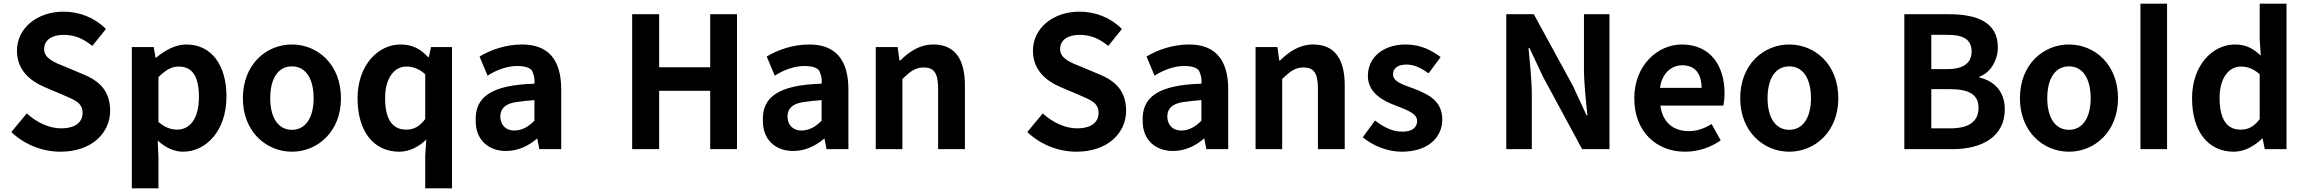

<svg xmlns="http://www.w3.org/2000/svg" viewBox="-20 -818 12639 1053"><path d="M312 14C483 14 584 -89 584 -210C584 -318 527 -374 435 -411L338 -452C275 -476 222 -499 222 -549C222 -598 264 -627 329 -627C390 -627 439 -605 486 -566L561 -659C501 -720 417 -754 329 -754C180 -754 73 -661 73 -540C73 -432 148 -373 223 -341L322 -299C389 -270 433 -255 433 -199C433 -147 392 -114 315 -114C250 -114 180 -147 127 -196L42 -94C114 -25 212 14 312 14Z M703 215H849V45L845 -47C888 -8 935 14 984 14C1107 14 1222 -97 1222 -289C1222 -461 1140 -574 1002 -574C942 -574 884 -542 837 -502H833L823 -560H703ZM951 -107C920 -107 885 -118 849 -149V-395C888 -434 921 -453 960 -453C1037 -453 1071 -395 1071 -287C1071 -163 1019 -107 951 -107Z M1581 14C1721 14 1850 -95 1850 -279C1850 -466 1721 -574 1581 -574C1441 -574 1312 -466 1312 -279C1312 -95 1441 14 1581 14ZM1581 -106C1505 -106 1462 -174 1462 -279C1462 -387 1505 -454 1581 -454C1657 -454 1700 -387 1700 -279C1700 -174 1657 -106 1581 -106Z M2312 215H2459V-560H2344L2332 -505H2328C2283 -552 2240 -574 2176 -574C2055 -574 1941 -462 1941 -279C1941 -96 2030 14 2170 14C2226 14 2279 -14 2318 -53L2312 37ZM2208 -107C2131 -107 2092 -165 2092 -281C2092 -393 2145 -453 2208 -453C2243 -453 2277 -442 2312 -411V-165C2280 -122 2247 -107 2208 -107Z M2755 10C2819 10 2876 -16 2924 -57H2927L2938 0H3058V-327C3058 -492 2986 -574 2843 -574C2755 -574 2671 -545 2610 -508L2654 -403C2705 -436 2764 -456 2816 -456C2859 -456 2886 -447 2898 -430C2909 -407 2914 -383 2911 -359C2679 -352 2582 -289 2589 -152C2589 -55 2655 10 2755 10ZM2800 -102C2757 -102 2725 -130 2724 -177C2723 -217 2746 -249 2810 -258C2842 -263 2876 -266 2911 -269V-156C2876 -121 2843 -103 2800 -102Z M3447 0H3595V-320H3875V0H4022V-740H3875V-449H3595V-740H3447Z M4330 10C4394 10 4451 -16 4499 -57H4502L4513 0H4633V-327C4633 -492 4561 -574 4418 -574C4330 -574 4246 -545 4185 -508L4229 -403C4280 -436 4339 -456 4391 -456C4434 -456 4461 -447 4473 -430C4484 -407 4489 -383 4486 -359C4254 -352 4157 -289 4164 -152C4164 -55 4230 10 4330 10ZM4375 -102C4332 -102 4300 -130 4299 -177C4298 -217 4321 -249 4385 -258C4417 -263 4451 -266 4486 -269V-156C4451 -121 4418 -103 4375 -102Z M4783 0H4929V-385C4972 -426 4999 -448 5046 -448C5102 -448 5125 -418 5125 -331V0H5272V-349C5272 -490 5220 -574 5099 -574C5023 -574 4966 -534 4917 -486H4913L4903 -560H4783Z M5884 14C6055 14 6156 -89 6156 -210C6156 -318 6099 -374 6007 -411L5910 -452C5847 -476 5794 -499 5794 -549C5794 -598 5836 -627 5901 -627C5962 -627 6011 -605 6058 -566L6133 -659C6073 -720 5989 -754 5901 -754C5752 -754 5645 -661 5645 -540C5645 -432 5720 -373 5795 -341L5894 -299C5961 -270 6005 -255 6005 -199C6005 -147 5964 -114 5887 -114C5822 -114 5752 -147 5699 -196L5614 -94C5686 -25 5784 14 5884 14Z M6413 10C6477 10 6534 -16 6582 -57H6585L6596 0H6716V-327C6716 -492 6644 -574 6501 -574C6413 -574 6329 -545 6268 -508L6312 -403C6363 -436 6422 -456 6474 -456C6517 -456 6544 -447 6556 -430C6567 -407 6572 -383 6569 -359C6337 -352 6240 -289 6247 -152C6247 -55 6313 10 6413 10ZM6458 -102C6415 -102 6383 -130 6382 -177C6381 -217 6404 -249 6468 -258C6500 -263 6534 -266 6569 -269V-156C6534 -121 6501 -103 6458 -102Z M6866 0H7012V-385C7055 -426 7082 -448 7129 -448C7185 -448 7208 -418 7208 -331V0H7355V-349C7355 -490 7303 -574 7182 -574C7106 -574 7049 -534 7000 -486H6996L6986 -560H6866Z M7667 14C7813 14 7890 -65 7890 -163C7890 -268 7808 -303 7734 -332C7675 -353 7620 -370 7620 -410C7620 -442 7643 -464 7694 -464C7737 -464 7775 -444 7815 -416L7881 -505C7834 -540 7774 -574 7690 -574C7565 -574 7482 -503 7482 -402C7482 -309 7564 -265 7635 -239C7694 -215 7752 -197 7752 -155C7752 -120 7727 -96 7671 -96C7619 -96 7572 -118 7521 -157L7454 -65C7510 -18 7591 14 7667 14Z M8241 0H8381V-297C8381 -382 8370 -475 8363 -555H8368L8443 -396L8657 0H8807V-740H8667V-445C8667 -361 8678 -263 8686 -186H8681L8607 -346L8392 -740H8241Z M9221 14C9293 14 9361 -9 9417 -48L9367 -138C9327 -113 9288 -99 9241 -99C9157 -99 9098 -147 9086 -239H9431C9435 -252 9438 -279 9438 -306C9438 -461 9358 -574 9204 -574C9071 -574 8943 -460 8943 -279C8943 -95 9065 14 9221 14ZM9084 -336C9095 -417 9147 -460 9206 -460C9278 -460 9312 -412 9312 -336Z M9793 14C9933 14 10062 -95 10062 -279C10062 -466 9933 -574 9793 -574C9653 -574 9524 -466 9524 -279C9524 -95 9653 14 9793 14ZM9793 -106C9717 -106 9674 -174 9674 -279C9674 -387 9717 -454 9793 -454C9869 -454 9912 -387 9912 -279C9912 -174 9869 -106 9793 -106Z M10424 0H10688C10851 0 10975 -69 10975 -218C10975 -318 10916 -374 10836 -393V-398C10899 -419 10937 -492 10937 -558C10937 -697 10821 -740 10669 -740H10424ZM10572 -439V-627H10660C10749 -627 10793 -601 10793 -536C10793 -476 10754 -439 10658 -439ZM10572 -114V-329H10675C10779 -329 10831 -299 10831 -227C10831 -150 10776 -114 10675 -114Z M11327 14C11467 14 11596 -95 11596 -279C11596 -466 11467 -574 11327 -574C11187 -574 11058 -466 11058 -279C11058 -95 11187 14 11327 14ZM11327 -106C11251 -106 11208 -174 11208 -279C11208 -387 11251 -454 11327 -454C11403 -454 11446 -387 11446 -279C11446 -174 11403 -106 11327 -106Z M11865 0V-798H11719V0Z M12231 14C12291 14 12345 -18 12386 -58H12389L12401 0H12520V-798H12373V-601L12379 -513C12339 -550 12301 -574 12237 -574C12116 -574 12002 -462 12002 -279C12002 -96 12091 14 12231 14ZM12269 -107C12192 -107 12153 -165 12153 -281C12153 -393 12206 -453 12269 -453C12304 -453 12338 -442 12373 -411V-165C12341 -122 12308 -107 12269 -107Z"/></svg>

Font: Spoqa Han Sans Neo Bold
Style: Bold
Weight: 700
Designer: [Spoqa Han Sans Neo] Dong-huui Kim  Younghwa Kang  Yujin Lee  [Noto Sans] Ryoko NISHIZUKA  (kana & ideographs); Paul D. 
Foundry: Spoqa (http://www.spoqa-han-sans.com)
Version: Version 1.000